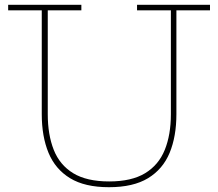

<svg xmlns="http://www.w3.org/2000/svg" viewBox="-20 -772 909 800"><path d="M551 -752H855V-729H715V-296Q715 -203.5 686.8 -135.2Q658.5 -67 596.8 -29.5Q535 8 434 8Q333.5 8 272 -29.5Q210.5 -67 182.2 -135.2Q154 -203.5 154 -296V-729H14V-752H319V-729H179V-296Q179 -210.5 204 -147.5Q229 -84.5 285.2 -50.2Q341.5 -16 435 -16Q528 -16 584.5 -50.2Q641 -84.5 666.5 -147.5Q692 -210.5 692 -296V-729H551Z"/></svg>

Font: Hepta Slab ExtraLight
Style: Regular
Weight: 200
Designer: Michael LaGattuta
Foundry: Michael LaGattuta
Version: Version 1.100